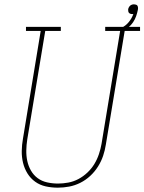

<svg xmlns="http://www.w3.org/2000/svg" viewBox="-20 -859 667 887"><path d="M247 8Q218 8 191 2Q164 -4 142.5 -19.5Q121 -35 107 -57.5Q93 -80 86.5 -106.5Q80 -133 80.5 -161.5Q81 -190 86 -218L168 -716H100V-735H261V-716H189L106 -215Q102 -190 101.5 -164.5Q101 -139 106 -115.5Q111 -92 123 -71Q135 -50 154 -36Q173 -22 197.5 -16.5Q222 -11 248 -11Q271 -11 295.5 -15.5Q320 -20 342.5 -32Q365 -44 384 -62Q403 -80 416 -101.5Q429 -123 437 -147Q445 -171 449 -194L535 -716H466V-735H627V-716H556L469 -191Q465 -165 456.5 -139.5Q448 -114 433 -90Q418 -66 397 -46.5Q376 -27 351 -14.5Q326 -2 299.5 3Q273 8 247 8ZM546 -716 539 -730Q559 -738 574 -756Q589 -774 596 -794H591Q586 -794 582 -795.5Q578 -797 575.5 -800Q573 -803 572.5 -807.5Q572 -812 572 -816Q573 -821 575.5 -825.5Q578 -830 581.5 -833Q585 -836 589.5 -837.5Q594 -839 599 -839Q603 -839 608 -837.5Q613 -836 615 -832.5Q617 -829 617.5 -824Q618 -819 617 -814Q614 -799 609 -784.5Q604 -770 595 -756.5Q586 -743 573 -732.5Q560 -722 546 -716Z"/></svg>

Font: Iosevka Etoile Thin
Style: Italic
Weight: 100
Italic angle: -9°
Designer: Belleve Invis
Foundry: Belleve Invis
Version: Version 22.1.2; ttfautohint (v1.8.4)